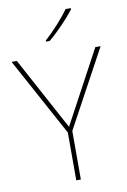

<svg xmlns="http://www.w3.org/2000/svg" viewBox="-102 -1063 709 1072"><g transform="rotate(-10 252.5 -527.0)"><path d="M378 -996V-1003H348C319 -960 254 -889 209 -849V-843H230C283 -887 343 -951 378 -996ZM253 -352 30 -765H0L241 -322V-51H267V-326L505 -765H475Z"/></g></svg>

Font: Noto Sans Tamil UI Thin
Style: Regular
Weight: 100
Designer: Jelle Bosma - Monotype Design Team
Foundry: Monotype Imaging Inc.
Version: Version 2.004